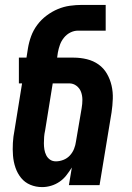

<svg xmlns="http://www.w3.org/2000/svg" viewBox="-20 -755 540 783"><path d="M152 8Q126 8 103.5 -1.5Q81 -11 66 -29.5Q51 -48 43 -71.5Q35 -95 33 -120.5Q31 -146 32.5 -172Q34 -198 39 -223L70 -415H57V-520H88L94 -558Q98 -583 107 -607.5Q116 -632 132 -653.5Q148 -675 170 -691.5Q192 -708 216 -718Q240 -728 265 -731.5Q290 -735 315 -735H411V-630H298Q282 -630 267 -622.5Q252 -615 241 -601.5Q230 -588 224.5 -572.5Q219 -557 216 -541L213 -520H280Q308 -520 334.5 -513.5Q361 -507 382 -492Q403 -477 416 -454.5Q429 -432 435 -406Q441 -380 440 -352Q439 -324 435 -297L386 0H261L273 -72Q263 -56 251 -40.5Q239 -25 223 -14Q207 -3 188.5 2.5Q170 8 152 8ZM208 -97Q223 -97 238.5 -103Q254 -109 265 -121Q276 -133 282 -148Q288 -163 290 -179L313 -314Q316 -331 316 -348Q316 -365 310.5 -380Q305 -395 292 -405Q279 -415 262 -415H195L164 -223Q161 -210 160 -197Q159 -184 159 -171Q159 -158 161 -145.5Q163 -133 168.5 -122Q174 -111 184 -104Q194 -97 208 -97Z"/></svg>

Font: Iosevka Term Curly XBd Obl
Style: Regular
Weight: 800
Italic angle: -9°
Designer: Belleve Invis
Foundry: Belleve Invis
Version: Version 32.3.0